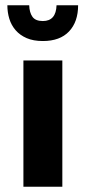

<svg xmlns="http://www.w3.org/2000/svg" viewBox="-20 -710 331 730"><path d="M69 0V-480H217V0ZM91 -690Q92 -662 103.5 -646Q115 -630 143 -630Q193 -630 195 -690H277Q277 -627 242.5 -590.5Q208 -554 143 -554Q107 -554 81.5 -565Q56 -576 39.5 -595Q23 -614 15.5 -638.5Q8 -663 8 -690Z"/></svg>

Font: Mukta Mahee ExtraBold
Style: Regular
Weight: 800
Designer: Shuchita Grover, Noopur Datye, Girish Dalvi, Yashodeep Gholap
Foundry: Ek Type
Version: Version 2.538;PS 1.000;hotconv 16.6.51;makeotf.lib2.5.65220;